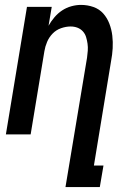

<svg xmlns="http://www.w3.org/2000/svg" viewBox="-20 -548 540 783"><path d="M247 215 335 -313Q337 -327 338 -341.5Q339 -356 337 -370Q335 -384 331 -397Q327 -410 318 -420Q309 -430 296 -435Q283 -440 268 -440Q249 -440 229 -433Q209 -426 194.5 -411Q180 -396 172 -377Q164 -358 161 -339L105 0H4L90 -520H191L178 -443Q188 -461 202 -477.5Q216 -494 233.5 -505.5Q251 -517 271 -522.5Q291 -528 310 -528Q337 -528 361 -519.5Q385 -511 401 -493Q417 -475 426 -451.5Q435 -428 438 -402.5Q441 -377 439.5 -351Q438 -325 433 -299L363 127H402L387 215Z"/></svg>

Font: Iosevka Term Curly Semibold
Style: Italic
Weight: 600
Italic angle: -9°
Designer: Belleve Invis
Foundry: Belleve Invis
Version: Version 32.3.0